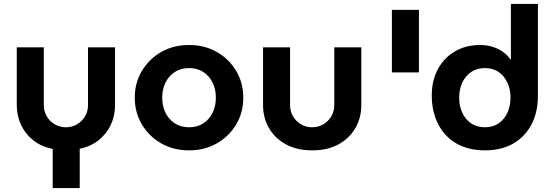

<svg xmlns="http://www.w3.org/2000/svg" viewBox="-20 -750 2806 973"><path d="M247 203V5Q189 -7 148.5 -39Q108 -71 86.5 -117.5Q65 -164 65 -217V-510H202V-217Q202 -186 217 -160.5Q232 -135 257.5 -120Q283 -105 314 -105Q345 -105 370.5 -120Q396 -135 411 -160.5Q426 -186 426 -217V-510H563V-217Q563 -164 542 -118.5Q521 -73 481 -40.5Q441 -8 384 4V203Z M938 12Q859 12 797 -23.5Q735 -59 699 -119.5Q663 -180 663 -255Q663 -330 699 -390.5Q735 -451 797 -486.5Q859 -522 938 -522Q1017 -522 1079 -486.5Q1141 -451 1177 -390.5Q1213 -330 1213 -255Q1213 -180 1177 -119.5Q1141 -59 1079 -23.5Q1017 12 938 12ZM938 -105Q980 -105 1010.5 -125Q1041 -145 1057.5 -179Q1074 -213 1074 -255Q1074 -297 1057.5 -331Q1041 -365 1010.5 -385Q980 -405 938 -405Q896 -405 865.5 -385Q835 -365 818.5 -331Q802 -297 802 -255Q802 -213 818.5 -179Q835 -145 865.5 -125Q896 -105 938 -105Z M1562 12Q1484 12 1428 -19Q1372 -50 1342.5 -102Q1313 -154 1313 -217V-510H1450V-217Q1450 -186 1465 -160.5Q1480 -135 1505.5 -120Q1531 -105 1562 -105Q1593 -105 1618.5 -120Q1644 -135 1659 -160.5Q1674 -186 1674 -217V-510H1811V-217Q1811 -154 1781.5 -102Q1752 -50 1696.5 -19Q1641 12 1562 12Z M1966 -383V-700H2103V-383Z M2437 12Q2373 12 2322.5 -8.5Q2272 -29 2238 -66.5Q2204 -104 2186 -154.5Q2168 -205 2168 -265Q2168 -341 2198.5 -398.5Q2229 -456 2284.5 -489Q2340 -522 2414 -522Q2446 -522 2475.5 -513Q2505 -504 2529 -487Q2553 -470 2568 -447H2569V-730H2706V-265Q2706 -181 2673 -118.5Q2640 -56 2580 -22Q2520 12 2437 12ZM2437 -105Q2478 -105 2507 -125Q2536 -145 2551.5 -179Q2567 -213 2567 -255Q2567 -297 2551.5 -331Q2536 -365 2507 -385Q2478 -405 2437 -405Q2397 -405 2367.5 -385Q2338 -365 2322.5 -331Q2307 -297 2307 -255Q2307 -213 2322.5 -179Q2338 -145 2367.5 -125Q2397 -105 2437 -105Z"/></svg>

Font: MuseoModerno Thin SemiBold
Style: Regular
Weight: 600
Version: Version 1.003